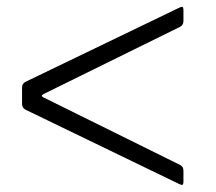

<svg xmlns="http://www.w3.org/2000/svg" viewBox="-20 -612 612 545"><path d="M104 -345.2 490.4 -535.5C497.5 -539.4 500.4 -543.7 500.7 -551.8V-584.5C500.4 -592.7 497.9 -594.1 490.4 -590.9L52.9 -380C45.8 -376.1 43 -371.8 42.6 -363.6V-316.8C43 -308.6 45.8 -304.3 52.9 -300.4L490.4 -88.8C497.9 -85.6 500.4 -87 500.7 -95.2V-127.8C500.4 -136 497.5 -140.3 490.4 -144.2L104 -335.2C96.9 -339.1 96.9 -341.3 104 -345.2Z"/></svg>

Font: Margiela Serif
Style: Bold
Weight: 700
Designer: Andreas Faust, Stefan Endress
Version: Version 1.002;FEAKit 1.0